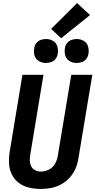

<svg xmlns="http://www.w3.org/2000/svg" viewBox="-20 -1222 621 1250"><path d="M245 8Q278 8 311.5 2Q345 -4 376.5 -21Q408 -38 432.5 -64.5Q457 -91 471 -123Q485 -155 490 -188L581 -735H444L356 -206Q352 -180 338 -155.5Q324 -131 298.5 -118Q273 -105 247 -105Q227 -105 209.5 -113.5Q192 -122 183.5 -139Q175 -156 174 -175.5Q173 -195 177 -215L263 -735H126L43 -233Q37 -194 39 -156Q41 -118 57.5 -85.5Q74 -53 103 -31Q132 -9 169 -0.5Q206 8 245 8ZM479 -812Q496 -812 513.5 -818Q531 -824 542 -839Q553 -854 556 -871Q560 -896 553 -920Q546 -944 525 -956Q504 -968 479 -968Q462 -968 445 -962Q428 -956 416.5 -941Q405 -926 403 -909Q398 -884 405 -860.5Q412 -837 433 -824.5Q454 -812 479 -812ZM279 -812Q296 -812 313.5 -818Q331 -824 342 -839Q353 -854 356 -871Q360 -896 353 -920Q346 -944 325 -956Q304 -968 279 -968Q262 -968 245 -962Q228 -956 216.5 -941Q205 -926 203 -909Q198 -884 205 -860.5Q212 -837 233 -824.5Q254 -812 279 -812ZM378 -973 566 -1124 482 -1202 313 -1034Z"/></svg>

Font: Iosevka Sparkle Extrabold
Style: Italic
Weight: 800
Italic angle: -9°
Designer: Belleve Invis
Foundry: Belleve Invis
Version: Version 4.5.0; ttfautohint (v1.8.3)